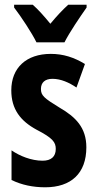

<svg xmlns="http://www.w3.org/2000/svg" viewBox="-20 -786 414 816"><path d="M135 -606H254C275 -648 320 -714 348 -754V-766H270C245 -743 224 -721 194 -685C167 -718 141 -747 119 -766H40V-754C70 -715 116 -645 135 -606ZM347 -160C347 -244 301 -289 234 -328C167 -369 154 -380 154 -408C154 -435 171 -451 203 -451C239 -451 274 -435 305 -414L341 -514C295 -542 249 -557 196 -557C92 -557 28 -498 28 -402C28 -322 67 -272 135 -235C205 -199 217 -181 217 -153C217 -120 197 -103 161 -103C113 -103 64 -123 29 -147V-21C72 0 120 10 172 10C282 10 347 -49 347 -160Z"/></svg>

Font: Noto Sans Georgian ExtraCondensed Bold
Style: Regular
Weight: 700
Width: 2
Designer: Monotype Design Team, Akaki Razmadze
Foundry: Google LLC
Version: Version 2.005